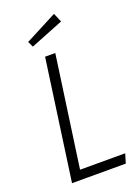

<svg xmlns="http://www.w3.org/2000/svg" viewBox="-164 -955 751 1027"><g transform="rotate(-20 211.5 -442.0)"><path d="M215 -685 126 -53H383L367 0H61L157 -685ZM280 -884 302 -833 114 -758 99 -790Z"/></g></svg>

Font: Fira Sans Condensed Light
Style: Italic
Weight: 300
Width: 3
Italic angle: -8°
Designer: Carrois Corporate & Edenspiekermann AG
Foundry: Carrois Corporate GbR & Edenspiekermann AG
Version: Version 4.203